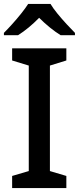

<svg xmlns="http://www.w3.org/2000/svg" viewBox="-24 -961 403 981"><path d="M315 0H38V-62L123 -87V-626L38 -652V-714H315V-652L231 -626V-87L315 -62ZM234 -941Q247 -919 269.5 -891.5Q292 -864 316.5 -837.5Q341 -811 359 -793V-781H286Q260 -797 231.5 -820Q203 -843 176 -870Q122 -815 68 -781H-4V-793Q15 -812 38.5 -838Q62 -864 84 -891.5Q106 -919 120 -941Z"/></svg>

Font: Noto Sans Sinhala UI Medium
Style: Regular
Weight: 500
Designer: Jelle Bosma - Monotype Design Team
Foundry: Monotype Imaging Inc.
Version: Version 2.006; ttfautohint (v1.8.4.7-5d5b)